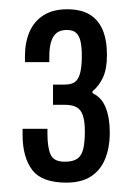

<svg xmlns="http://www.w3.org/2000/svg" viewBox="-20 -818 271 410"><path d="M121.7 -428Q69.5 -428 48.9 -455Q28.2 -482.1 28.2 -530.5V-543H81.3V-532.1Q81.3 -503.4 88 -488.1Q94.6 -472.7 118.3 -472.7Q136.1 -472.7 145.2 -479.2Q154.3 -485.6 157.8 -500Q161.2 -514.4 161.2 -537.7Q161.2 -559 157 -571.4Q152.8 -583.8 143.5 -589Q134.1 -594.2 118.8 -594.2H93.2V-637.4H118.7Q133.5 -637.4 140.9 -643.6Q148.3 -649.9 151.5 -663.5Q154.7 -677.2 154.7 -698.5Q154.7 -717.3 152 -729.4Q149.3 -741.6 142.6 -747.8Q136 -754 122.7 -754Q108.4 -754 100.5 -747.3Q92.6 -740.6 89 -728.3Q85.3 -715.9 85.3 -697.2V-685.3H33.3V-698.2Q33.3 -727.7 43.1 -750.2Q52.9 -772.7 73 -785.4Q93.2 -798.2 123.3 -798.2Q152.9 -798.2 171.6 -786.9Q190.2 -775.6 199.3 -753.9Q208.4 -732.2 208.4 -700.7Q208.4 -671.1 200 -652.8Q191.6 -634.5 177.6 -623.1V-619.1Q197.1 -610.1 205.7 -588.2Q214.4 -566.2 214.4 -535.6Q214.4 -502.6 204.5 -478.6Q194.7 -454.5 174.3 -441.3Q153.9 -428 121.7 -428Z"/></svg>

Font: Archivo SemiBold ExtraCondensed
Style: Regular
Weight: 600
Width: 2
Version: Version 2.001